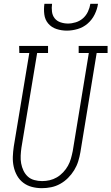

<svg xmlns="http://www.w3.org/2000/svg" viewBox="-20 -975 582 1003"><path d="M199 8Q172 8 147 1.5Q122 -5 102 -20Q82 -35 69.5 -57Q57 -79 51.5 -104.5Q46 -130 47 -156.5Q48 -183 52 -210L133 -698H81L80 -735H231V-698H174L92 -204Q89 -183 88 -162Q87 -141 90.5 -121.5Q94 -102 102.5 -84Q111 -66 125 -53Q139 -40 159 -34.5Q179 -29 200 -29Q220 -29 239.5 -33.5Q259 -38 277 -48.5Q295 -59 310 -75Q325 -91 335 -109Q345 -127 350.5 -146.5Q356 -166 360 -186L444 -698H391V-735H542V-698H485L400 -180Q396 -156 388.5 -132Q381 -108 367.5 -86Q354 -64 335.5 -45.5Q317 -27 294.5 -14.5Q272 -2 247.5 3Q223 8 199 8ZM329 -815Q301 -815 275 -823.5Q249 -832 232 -852Q215 -872 211.5 -899.5Q208 -927 212 -955H252Q249 -935 251.5 -914.5Q254 -894 265.5 -879.5Q277 -865 296 -858.5Q315 -852 335 -852Q355 -852 376 -858.5Q397 -865 413.5 -879.5Q430 -894 439.5 -914.5Q449 -935 452 -955H492Q488 -927 474.5 -899.5Q461 -872 438 -852Q415 -832 386 -823.5Q357 -815 329 -815Z"/></svg>

Font: Iosevka Curly Slab Extralight
Style: Italic
Weight: 200
Italic angle: -9°
Monospace: yes
Designer: Belleve Invis
Foundry: Belleve Invis
Version: Version 22.1.2; ttfautohint (v1.8.4)